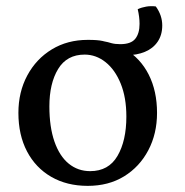

<svg xmlns="http://www.w3.org/2000/svg" viewBox="-20 -597 602 626"><path d="M266 9Q198 9 147 -20.5Q96 -50 68 -103.5Q40 -157 40 -229Q40 -297 69 -351Q98 -405 149 -436Q200 -467 266 -467Q337 -467 387.5 -437Q438 -407 465 -353.5Q492 -300 492 -229Q492 -161 463.5 -107Q435 -53 384.5 -22Q334 9 266 9ZM274 -39Q334 -39 363 -88.5Q392 -138 392 -217Q392 -279 373.5 -324.5Q355 -370 324 -394.5Q293 -419 256 -419Q198 -419 169.5 -372Q141 -325 141 -250Q141 -183 157.5 -135.5Q174 -88 204 -63.5Q234 -39 274 -39ZM392 -417 268 -467Q298 -467 314 -463.5Q330 -460 342.5 -456.5Q355 -453 372 -453Q407 -453 421 -470.5Q435 -488 435 -519Q435 -542 429 -567Q442 -573 457 -575.5Q472 -578 488 -576Q509 -547 509 -514Q509 -483 494 -461Q479 -439 452.5 -428Q426 -417 392 -417Z"/></svg>

Font: Vollkorn
Style: Regular
Weight: 400
Designer: Friedrich Althausen
Foundry: Friedrich Althausen
Version: Version 5.001